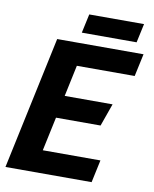

<svg xmlns="http://www.w3.org/2000/svg" viewBox="-89 -881 759 949"><g transform="rotate(10 290.0 -407.0)"><path d="M146.3 -667H579.7L555.3 -553.7H265L231.7 -396.7H472L431.7 -283.3H208L171.7 -113.3H461L436.7 0H4.3ZM281.3 -814.3H556.3L535.7 -719.3H260.7Z"/></g></svg>

Font: Epunda Sans Light
Style: Italic
Weight: 300
Italic angle: -12.0243°
Designer: Simon Atzbach
Foundry: typofactur
Version: Version 2.204